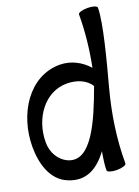

<svg xmlns="http://www.w3.org/2000/svg" viewBox="-93 -879 700 970"><g transform="rotate(-10 257.0 -394.5)"><path d="M377 -791C393 -700 399 -607 397 -514C351 -550 295 -568 236 -558C74 -529 -2 -347 29 -172C45 -82 89 6 175 24C268 45 329 -6 371 -91C371 -50 372 -16 377 9C378 17 402 21 429 16C457 11 478 0 477 -9C454 -137 451 -267 462 -397C474 -534 491 -728 477 -809C475 -817 452 -821 424 -816C396 -811 375 -800 377 -791ZM195 -75C144 -87 108 -131 99 -184C77 -309 137 -437 254 -458C304 -467 357 -458 389 -422C358 -247 313 -49 195 -75Z"/></g></svg>

Font: Nupuram Condensed Medium
Style: Regular
Weight: 500
Width: 3
Designer: Santhosh Thottingal (santhosh.thottingal@gmail.com)
Foundry: SMC
Version: Version 1.000